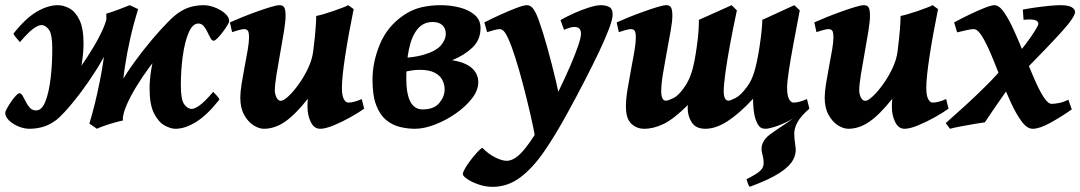

<svg xmlns="http://www.w3.org/2000/svg" viewBox="-27 -477 4169 741"><path d="M-6.8 -41.5Q-6.8 -46.4 -0.2 -58.3Q6.3 -70.3 15.6 -84Q24.9 -97.7 33.9 -107.4Q43 -117.2 47.9 -117.2Q54.7 -117.2 60.5 -107.2Q66.4 -97.2 72.8 -84Q79.1 -70.8 88.6 -60.8Q98.1 -50.8 112.3 -50.8Q134.8 -50.8 148.4 -85.9Q162.1 -121.1 168.5 -175.8Q174.8 -230.5 174.8 -288.6Q174.8 -345.7 161.4 -363Q147.9 -380.4 133.3 -380.4Q121.6 -380.4 102.3 -366.9Q83 -353.5 49.8 -314.5Q44.9 -319.8 35.6 -331.1Q26.4 -342.3 24.9 -347.2Q71.8 -406.7 115 -431.9Q158.2 -457 195.8 -457Q218.8 -457 241.7 -444.3Q264.6 -431.6 280 -399.4Q295.4 -367.2 295.4 -308.6Q295.4 -272.9 288.3 -230Q281.2 -187 268.1 -145Q254.9 -103 235.8 -68.8Q216.8 -34.7 192.9 -16.1Q166 4.9 139.6 12.5Q113.3 20 86.9 20Q65.9 20 44.2 11Q22.5 2 7.8 -12.2Q-6.8 -26.4 -6.8 -41.5ZM178.2 -5.9 213.4 -129.9Q224.1 -140.1 244.1 -165.5Q264.2 -190.9 288.1 -224.9Q312 -258.8 334 -295.7Q356 -332.5 370.8 -366.2Q385.7 -399.9 387.2 -424.3L418 -366.2Q413.1 -335 392.3 -292.5Q371.6 -250 342.5 -204.1Q313.5 -158.2 282 -116.7Q250.5 -75.2 222.9 -45.4Q195.3 -15.6 178.2 -5.9ZM473.6 -457 505.9 -441.9Q488.3 -384.8 475.6 -328.1Q462.9 -271.5 455.6 -222.7Q445.8 -157.2 443.6 -110.1Q441.4 -63 447.8 -12.2Q432.1 -8.8 411.6 -2.9Q391.1 2.9 373.3 9.3Q355.5 15.6 347.2 20L317.9 0Q328.6 -34.7 338.9 -76.4Q349.1 -118.2 357.7 -160.9Q366.2 -203.6 371.6 -240.2Q380.4 -296.9 382.6 -343.5Q384.8 -390.1 383.3 -424.3Q402.8 -429.7 429.2 -439.7Q455.6 -449.7 473.6 -457ZM667.5 -431.2 622.6 -307.1Q611.8 -296.9 591.6 -272Q571.3 -247.1 546.9 -213.9Q522.5 -180.7 500.2 -144.5Q478 -108.4 462.9 -74.5Q447.8 -40.5 446.3 -14.6L408.2 -85.4Q415 -113.8 437.7 -154.1Q460.4 -194.3 492.4 -238.3Q524.4 -282.2 558.3 -322.5Q592.3 -362.8 621.3 -392.1Q650.4 -421.4 667.5 -431.2ZM857.4 -395.5Q857.4 -390.6 850.1 -378.7Q842.8 -366.7 832.5 -353Q822.3 -339.4 812.5 -329.6Q802.7 -319.8 797.9 -319.8Q791 -319.8 785.4 -329.8Q779.8 -339.8 773.7 -353Q767.6 -366.2 759.3 -376.2Q751 -386.2 738.3 -386.2Q716.3 -386.2 701.2 -351.1Q686 -315.9 678.5 -261.2Q670.9 -206.5 670.9 -148.4Q670.9 -91.3 684.3 -74Q697.8 -56.6 712.4 -56.6Q724.1 -56.6 743.4 -70.3Q762.7 -84 795.9 -122.6Q800.3 -118.2 809.3 -108.2Q818.4 -98.1 819.8 -92.8Q772.9 -33.2 730.2 -6.6Q687.5 20 649.9 20Q632.3 20 608.9 7.6Q585.4 -4.9 567.9 -38.6Q550.3 -72.3 550.3 -135.3Q550.3 -170.9 557.4 -212.6Q564.5 -254.4 577.6 -295.2Q590.8 -335.9 609.9 -369.1Q628.9 -402.3 652.8 -420.9Q680.2 -441.9 706.3 -449.5Q732.4 -457 758.8 -457Q779.8 -457 802.7 -448Q825.7 -439 841.6 -425Q857.4 -411.1 857.4 -395.5Z M1159.7 -65.4Q1159.7 -79.1 1161.1 -95.7Q1111.8 -33.7 1072.3 -6.8Q1032.7 20 991.7 20Q972.7 20 951.4 6.6Q930.2 -6.8 915.3 -33.7Q900.4 -60.5 900.4 -100.1Q900.4 -122.1 905.5 -153.8Q910.6 -185.5 917.2 -220Q923.8 -254.4 929 -284.2Q934.1 -314 934.1 -332Q934.1 -354.5 928.7 -359.6Q923.3 -364.7 914.6 -364.7Q908.2 -364.7 892.6 -360.4Q877 -356 868.7 -353L860.4 -390.6Q880.9 -399.9 909.4 -411.4Q938 -422.9 966.8 -433.1Q995.6 -443.4 1018.6 -450.2Q1041.5 -457 1051.3 -457Q1065.4 -457 1070.3 -447.8Q1075.2 -438.5 1075.2 -416Q1075.2 -394.5 1068.8 -355.5Q1062.5 -316.4 1054.4 -272Q1046.4 -227.5 1040 -188.5Q1033.7 -149.4 1033.7 -127.9Q1033.7 -114.3 1040 -101.1Q1046.4 -87.9 1057.1 -87.9Q1067.4 -87.9 1086.4 -105.7Q1105.5 -123.5 1126 -152.1Q1146.5 -180.7 1162.1 -213.9Q1177.7 -247.1 1181.6 -278.3Q1188.5 -332 1190.9 -365.7Q1193.4 -399.4 1193.4 -415.5Q1202.6 -417 1220.5 -422.1Q1238.3 -427.2 1258.3 -434.1Q1278.3 -440.9 1294.7 -447.3Q1311 -453.6 1316.9 -457L1337.9 -441.9Q1316.9 -338.9 1304.7 -257.8Q1292.5 -176.8 1292.5 -138.2Q1292.5 -108.4 1299.8 -94.7Q1307.1 -81.1 1317.4 -81.1Q1338.4 -81.1 1369.1 -94.7L1378.4 -57.6Q1358.9 -43.5 1326.4 -25.1Q1293.9 -6.8 1261.5 6.6Q1229 20 1208.5 20Q1185.1 20 1172.4 -6.1Q1159.7 -32.2 1159.7 -65.4Z M1604 -54.7Q1647.9 -54.7 1668.5 -79.6Q1689 -104.5 1689 -132.3Q1689 -149.9 1680.7 -167.2Q1672.4 -184.6 1651.4 -196Q1630.4 -207.5 1592.3 -207.5Q1564 -207.5 1527.6 -198Q1491.2 -188.5 1471.2 -178.7V-251.5Q1559.6 -251.5 1607.7 -265.6Q1655.8 -279.8 1674.6 -301.8Q1693.4 -323.7 1693.4 -346.7Q1693.4 -367.2 1680.4 -379.6Q1667.5 -392.1 1643.1 -392.1Q1606.4 -392.1 1584 -364.3Q1561.5 -336.4 1551.3 -287.4Q1541 -238.3 1541 -174.3Q1541 -54.7 1604 -54.7ZM1673.3 -457Q1713.9 -457 1749 -447.5Q1784.2 -438 1805.9 -418.7Q1827.6 -399.4 1827.6 -369.1Q1827.6 -323.2 1796.1 -293.2Q1764.6 -263.2 1717.8 -244.6Q1770 -236.3 1794.4 -214.1Q1818.8 -191.9 1818.8 -159.7Q1818.8 -128.4 1794.2 -96.7Q1769.5 -64.9 1731.4 -38.6Q1693.4 -12.2 1651.4 3.9Q1609.4 20 1574.7 20Q1544.9 20 1515.6 12.7Q1486.3 5.4 1462.6 -14.4Q1439 -34.2 1424.8 -71.3Q1410.6 -108.4 1410.6 -168.5Q1410.6 -238.3 1439.5 -307.1Q1468.3 -376 1531.7 -418.9Q1564.5 -440.9 1599.9 -449Q1635.3 -457 1673.3 -457Z M2146.5 -27.8 2056.2 76.2 2040 62Q2032.7 19.5 2019.8 -36.6Q2006.8 -92.8 1991.7 -150.4Q1976.6 -208 1961.7 -254.6Q1946.8 -301.3 1936 -324.7Q1924.8 -349.6 1917 -357.2Q1909.2 -364.7 1900.9 -364.7Q1894.5 -364.7 1879.6 -360.8Q1864.7 -356.9 1853 -353L1842.3 -390.6Q1872.1 -405.8 1905.5 -420.9Q1939 -436 1966.6 -446.5Q1994.1 -457 2006.8 -457Q2020.5 -457 2031.2 -442.9Q2042 -428.7 2053.7 -395Q2068.4 -354 2085.4 -293Q2102.5 -231.9 2118.9 -162.6Q2135.3 -93.3 2146.5 -27.8ZM2337.4 -419.9Q2337.4 -403.3 2323.5 -366.2Q2309.6 -329.1 2285.2 -277.6Q2260.7 -226.1 2229.2 -165Q2197.8 -104 2162.6 -40Q2117.2 43.5 2073 107.7Q2028.8 171.9 1980.5 208Q1932.1 244.1 1874 244.1Q1847.2 244.1 1820.8 235.1Q1794.4 226.1 1776.9 214.4Q1759.3 202.6 1759.3 194.8Q1759.3 187.5 1768.3 172.1Q1777.3 156.7 1790.3 139.9Q1803.2 123 1815.4 109.9Q1827.6 96.7 1834.5 93.3Q1857.4 117.2 1884 130.4Q1910.6 143.6 1928.7 143.6Q1961.4 143.6 1999.3 96.4Q2037.1 49.3 2083 -36.1Q2108.9 -84 2132.6 -132.8Q2156.2 -181.6 2174.8 -224.9Q2193.4 -268.1 2204.3 -300.3Q2215.3 -332.5 2215.3 -347.2Q2215.3 -373 2189.5 -373Q2175.8 -373 2149.9 -361.8L2136.2 -399.4Q2159.7 -413.1 2189.2 -426.3Q2218.8 -439.5 2246.6 -448.2Q2274.4 -457 2292.5 -457Q2309.1 -457 2323.2 -450.7Q2337.4 -444.3 2337.4 -419.9Z M3087.4 -94.7 3096.7 -57.6Q3086.9 -50.8 3071.8 -42Q3056.6 -33.2 3048.3 -29.3L3047.9 -31.2Q3032.7 -17.6 3008.5 -5.9Q2984.4 5.9 2961.7 12.9Q2939 20 2926.8 20Q2907.2 20 2897.7 2.9Q2888.2 -14.2 2884.3 -35.2Q2879.4 -62 2879.4 -95.7Q2825.7 -38.1 2780.5 -9Q2735.4 20 2695.3 20Q2658.7 20 2642.8 -4.4Q2627 -28.8 2627 -61Q2627 -64.9 2627.9 -71.8Q2573.2 -17.6 2534.4 1.2Q2495.6 20 2459 20Q2430.7 20 2409.7 0.7Q2388.7 -18.6 2388.7 -65.9Q2388.7 -93.8 2394.5 -130.1Q2400.4 -166.5 2407.7 -204.6Q2415 -242.7 2420.9 -276.4Q2426.8 -310.1 2426.8 -332Q2426.8 -354.5 2421.4 -359.6Q2416 -364.7 2407.2 -364.7Q2400.9 -364.7 2385.3 -360.4Q2369.6 -356 2361.3 -353L2353 -390.6Q2373.5 -399.9 2402.1 -411.4Q2430.7 -422.9 2459.5 -433.1Q2488.3 -443.4 2511.2 -450.2Q2534.2 -457 2543.9 -457Q2558.1 -457 2563 -447.8Q2567.9 -438.5 2567.9 -416Q2567.9 -395.5 2561.3 -357.9Q2554.7 -320.3 2546.4 -276.4Q2538.1 -232.4 2531.5 -191.9Q2524.9 -151.4 2524.9 -125Q2524.9 -88.4 2543.5 -88.4Q2550.8 -88.4 2571.8 -98.4Q2592.8 -108.4 2616.7 -144Q2632.8 -167.5 2643.1 -200.7Q2653.3 -233.9 2661.6 -293Q2668 -337.4 2669.2 -363.3Q2670.4 -389.2 2670.4 -400.4Q2675.8 -402.8 2693.8 -410.9Q2711.9 -418.9 2733.6 -428.7Q2755.4 -438.5 2773.2 -446.5Q2791 -454.6 2796.4 -457L2816.9 -437Q2802.7 -370.6 2791 -307.9Q2779.3 -245.1 2772.7 -196.8Q2766.1 -148.4 2766.1 -124.5Q2766.1 -88.4 2785.2 -88.4Q2790.5 -88.4 2811 -98.4Q2831.5 -108.4 2856.9 -143.1Q2874 -166 2884.5 -201.2Q2895 -236.3 2903.8 -293Q2910.6 -337.4 2912.8 -363Q2915 -388.7 2915 -400.4Q2920.4 -402.8 2938 -410.9Q2955.6 -418.9 2976.8 -428.7Q2998 -438.5 3015.6 -446.5Q3033.2 -454.6 3038.6 -457L3059.6 -437Q3046.4 -368.2 3035.2 -307.9Q3023.9 -247.6 3017.3 -203.4Q3010.7 -159.2 3010.7 -138.2Q3010.7 -108.4 3018.1 -94.7Q3025.4 -81.1 3035.6 -81.1Q3056.6 -81.1 3087.4 -94.7ZM2854 214.4Q2888.2 197.8 2903.3 185.3Q2918.5 172.9 2919.9 157Q2921.4 141.1 2914.6 115.7Q2902.8 72.3 2946.3 40.5Q2972.2 22 3004.4 1Q3036.6 -20 3088.4 -64.5L3096.7 -57.6Q3063.5 -28.8 3050.8 -5.4Q3038.1 18.1 3038.3 39.6Q3038.6 61 3042.5 84.5Q3047.9 112.8 3034.2 139.2Q3020.5 165.5 2980.5 191.2Q2940.4 216.8 2866.2 244.1Q2863.3 240.2 2860.4 233.6Q2857.4 227.1 2854 214.4Z M3415 -65.4Q3415 -79.1 3416.5 -95.7Q3367.2 -33.7 3327.6 -6.8Q3288.1 20 3247.1 20Q3228 20 3206.8 6.6Q3185.5 -6.8 3170.7 -33.7Q3155.8 -60.5 3155.8 -100.1Q3155.8 -122.1 3160.9 -153.8Q3166 -185.5 3172.6 -220Q3179.2 -254.4 3184.3 -284.2Q3189.5 -314 3189.5 -332Q3189.5 -354.5 3184.1 -359.6Q3178.7 -364.7 3169.9 -364.7Q3163.6 -364.7 3147.9 -360.4Q3132.3 -356 3124 -353L3115.7 -390.6Q3136.2 -399.9 3164.8 -411.4Q3193.4 -422.9 3222.2 -433.1Q3251 -443.4 3273.9 -450.2Q3296.9 -457 3306.6 -457Q3320.8 -457 3325.7 -447.8Q3330.6 -438.5 3330.6 -416Q3330.6 -394.5 3324.2 -355.5Q3317.9 -316.4 3309.8 -272Q3301.8 -227.5 3295.4 -188.5Q3289.1 -149.4 3289.1 -127.9Q3289.1 -114.3 3295.4 -101.1Q3301.8 -87.9 3312.5 -87.9Q3322.8 -87.9 3341.8 -105.7Q3360.8 -123.5 3381.3 -152.1Q3401.9 -180.7 3417.5 -213.9Q3433.1 -247.1 3437 -278.3Q3443.8 -332 3446.3 -365.7Q3448.7 -399.4 3448.7 -415.5Q3458 -417 3475.8 -422.1Q3493.7 -427.2 3513.7 -434.1Q3533.7 -440.9 3550 -447.3Q3566.4 -453.6 3572.3 -457L3593.3 -441.9Q3572.3 -338.9 3560.1 -257.8Q3547.9 -176.8 3547.9 -138.2Q3547.9 -108.4 3555.2 -94.7Q3562.5 -81.1 3572.8 -81.1Q3593.8 -81.1 3624.5 -94.7L3633.8 -57.6Q3614.3 -43.5 3581.8 -25.1Q3549.3 -6.8 3516.8 6.6Q3484.4 20 3463.9 20Q3440.4 20 3427.7 -6.1Q3415 -32.2 3415 -65.4Z M4122.1 -431.2Q4122.1 -411.6 4071.3 -355.5Q4020.5 -299.3 3922.9 -200.2L3878.9 -242.2Q3908.2 -275.9 3931.2 -306.4Q3954.1 -336.9 3967.3 -358.4Q3980.5 -379.9 3980.5 -384.8Q3980.5 -401.9 3946.3 -401.9Q3936.5 -401.9 3923.3 -400.4L3920.4 -439.9Q3941.9 -444.3 3970 -448.2Q3998 -452.1 4024.2 -454.6Q4050.3 -457 4065.4 -457Q4095.7 -457 4108.9 -449.2Q4122.1 -441.4 4122.1 -431.2ZM4109.4 -54.7Q4067.4 -25.4 4026.1 -2.7Q3984.9 20 3958.5 20Q3937 20 3916.3 -7.8Q3895.5 -35.6 3875.2 -79.3Q3855 -123 3835.9 -172.4Q3816.9 -221.7 3798.6 -265.4Q3780.3 -309.1 3763.2 -336.9Q3746.1 -364.7 3730.5 -364.7Q3722.2 -364.7 3702.4 -360.4Q3682.6 -356 3667 -352.1L3655.3 -390.6Q3682.6 -405.3 3714.4 -420.7Q3746.1 -436 3772.7 -446.5Q3799.3 -457 3811 -457Q3829.1 -457 3848.1 -429.4Q3867.2 -401.9 3886.7 -358.6Q3906.2 -315.4 3925.8 -266.6Q3945.3 -217.8 3963.9 -174.6Q3982.4 -131.3 3999.8 -103.8Q4017.1 -76.2 4032.2 -76.2Q4043.5 -76.2 4060.8 -79.6Q4078.1 -83 4096.2 -92.3ZM3895 -180.2Q3875 -150.9 3844 -107.2Q3813 -63.5 3773.9 -4.9Q3762.2 -3.4 3734.4 1.2Q3706.5 5.9 3679 11.2Q3651.4 16.6 3639.2 20L3623 -2Q3655.3 -30.3 3697.3 -68.6Q3739.3 -106.9 3780.3 -147.7Q3821.3 -188.5 3850.1 -224.1Z"/></svg>

Font: Gentium Book Plus
Style: Bold Italic
Weight: 700
Italic angle: -8°
Designer: Victor Gaultney, Annie Olsen, Iska Routamaa, Becca Hirsbrunner
Foundry: SIL International
Version: Version 6.101